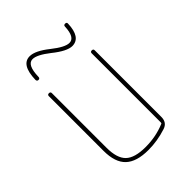

<svg xmlns="http://www.w3.org/2000/svg" viewBox="-210 -810 919 919"><g transform="rotate(-45 250.0 -350.0)"><path d="M245.1 9.8Q165 9.8 127.4 -25.9Q89.8 -61.5 89.8 -139.6V-509.8Q89.8 -519.5 100.1 -519.5Q110.4 -519.5 110.4 -509.8V-139.6Q110.4 -69.3 141.1 -39.6Q171.9 -9.8 245.1 -9.8Q315.4 -9.8 376 -35.2Q379.9 -36.1 379.9 -42V-509.8Q379.9 -519.5 390.1 -519.5Q400.4 -519.5 400.4 -509.8V-58.6Q400.4 -20.5 366.2 -9.8Q305.7 9.8 245.1 9.8ZM99.6 -611.3Q102.5 -710 160.2 -710Q197.3 -710 254.9 -664.1Q310.5 -620.1 339.8 -620.1Q377 -620.1 379.9 -690.4Q379.9 -700.2 390.1 -700.2Q400.4 -700.2 400.4 -691.4Q397.5 -600.6 339.8 -599.6Q303.7 -599.6 243.2 -648.4Q189.5 -690.4 160.2 -690.4Q122.1 -690.4 120.1 -610.4Q120.1 -599.6 109.9 -599.6Q99.6 -599.6 99.6 -611.3Z"/></g></svg>

Font: Rounded Mgen+ 1mn thin
Style: Regular
Weight: 100
Designer: [Source Han Sans]
Ryoko NISHIZUKA  (kana & ideographs); Paul D. Hunt (Latin, Greek & Cyrillic); Wenlong ZHANG  (bopomofo
Version: Version 1.059.20150602